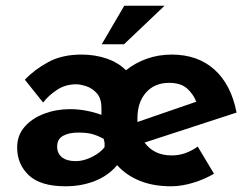

<svg xmlns="http://www.w3.org/2000/svg" viewBox="-20 -641 879 672"><path d="M209 11Q122 11 81 -27.5Q40 -66 40 -125Q40 -167 66 -197Q92 -227 134.5 -243Q177 -259 225 -259Q254 -259 282.5 -253.5Q311 -248 335 -239V-263Q335 -297 318.5 -315Q302 -333 281 -339.5Q260 -346 247 -346Q208 -346 178 -325.5Q148 -305 131 -282L67 -362Q100 -397 148.5 -423.5Q197 -450 265 -450Q313 -450 353.5 -436Q394 -422 421 -395Q453 -421 494 -435.5Q535 -450 581 -450Q672 -450 730.5 -397.5Q789 -345 808 -247L486 -142Q519 -97 581 -97Q606 -97 628.5 -105Q651 -113 672 -128L729 -33Q695 -13 655 -1Q615 11 579 11Q516 11 468.5 -8.5Q421 -28 390 -63Q359 -26 312 -7.5Q265 11 209 11ZM461 -214 667 -285Q657 -311 635 -331Q613 -351 572 -351Q521 -351 491 -317Q461 -283 461 -227Q461 -220 461 -214ZM346 -142Q344 -148 343 -155Q321 -167 302 -172Q283 -177 254 -177Q221 -177 200.5 -165.5Q180 -154 180 -128Q180 -104 197 -90.5Q214 -77 245 -77Q273 -77 302.5 -92Q332 -107 346 -126ZM556 -621 414 -486H336L415 -621Z"/></svg>

Font: Reem Kufi SemiBold
Style: Regular
Weight: 600
Designer: Khaled Hosny
Version: Version 1.001